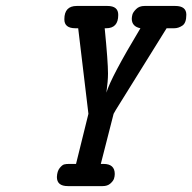

<svg xmlns="http://www.w3.org/2000/svg" viewBox="-20 -631 652 651"><path d="M172.9 -30.8Q173.8 -50.8 182.4 -61.3Q190.9 -71.8 197.5 -73.5Q204.1 -75.2 213.9 -75.2H237.8L279.8 -245.1L245.1 -535.2H235.8Q197.8 -535.2 198.2 -565.9Q198.2 -610.8 240.2 -610.8H344.2Q381.3 -610.8 380.9 -580.1Q380.9 -535.2 339.8 -535.2H335Q346.2 -421.4 346.2 -381.8Q346.2 -356.9 340.8 -316.9Q356 -368.7 456.1 -535.2Q427.2 -541 426.8 -566.9Q426.8 -573.7 429 -581.8Q431.2 -589.8 441.7 -600.3Q452.1 -610.8 470.2 -610.8H574.2Q611.8 -610.8 611.8 -581.1Q611.8 -553.2 598.4 -544.2Q585 -535.2 570.8 -535.2H544.9L373 -258.8L365.2 -245.1L321.8 -75.2H331.1Q369.1 -75.2 369.1 -41Q369.1 -33.2 366.5 -25.1Q363.8 -17.1 354 -8.5Q344.2 0 328.1 0H210Q172.9 0 172.9 -30.8Z"/></svg>

Font: CMU Typewriter Text
Style: BoldItalic
Weight: 700
Italic angle: -14.04°
Version: Version 0.7.0